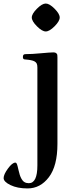

<svg xmlns="http://www.w3.org/2000/svg" viewBox="-34 -763 429 1075"><path d="M172.9 -615.7Q144 -644.5 144 -665Q144 -685.5 172.9 -714.4Q201.7 -743.2 222.2 -743.2Q242.7 -743.2 271.5 -714.4Q300.3 -685.5 300.3 -665Q300.3 -644.5 271.5 -615.7Q242.7 -586.9 222.2 -586.9Q201.7 -586.9 172.9 -615.7ZM-13.7 233.9Q-13.7 213.9 10.5 180.7Q34.7 147.5 51.8 147.5Q57.6 147.5 60.8 155.5Q64 163.6 69.3 188Q73.2 205.1 76.7 216.1Q80.1 227.1 86.7 239Q93.3 251 103.3 256.8Q113.3 262.7 127.4 262.7Q175.3 262.7 175.3 163.1V-384.8Q175.3 -399.9 171.4 -407.5Q167.5 -415 158.2 -419.9Q143.6 -427.2 110.8 -429.7Q104 -430.2 101.3 -430.9Q98.6 -431.6 96.4 -434.6Q94.2 -437.5 94.2 -443.8Q94.2 -452.6 97.7 -456.3Q101.1 -460 110.4 -460Q145.5 -460 190.4 -464.4Q248.5 -469.7 265.6 -469.7Q275.9 -469.7 281 -465.1Q286.1 -460.4 286.9 -455.6Q287.6 -450.7 287.6 -441.9V42.5Q287.6 166 239.7 229Q191.9 292 120.1 292Q63.5 292 24.9 273.4Q-13.7 254.9 -13.7 233.9Z"/></svg>

Font: Monomachus
Style: Medium
Weight: 500
Designer: Alexey Kryukov
Version: Version 1.0